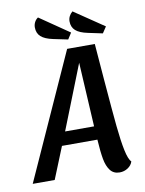

<svg xmlns="http://www.w3.org/2000/svg" viewBox="-122 -913 752 998"><g transform="rotate(-10 254.0 -413.5)"><path d="M428 20Q396 20 378.5 -3Q361 -26 354 -64.5Q347 -103 343 -168H156Q133 -113 88 0H-28L270 -660H416Q425 -552 431 -472Q445 -300 453 -220Q461 -140 471.5 -90Q482 -40 497 -26Q491 -6 471.5 7Q452 20 428 20ZM238 -373 185 -239H338L319 -578ZM284 -707 207 -723Q164 -732 144 -750Q124 -768 124 -799Q124 -813 130.5 -826Q137 -839 149 -847L305 -740ZM467 -707 391 -723Q347 -732 327 -750Q307 -768 307 -798Q307 -813 313.5 -825.5Q320 -838 331 -847L489 -740Z"/></g></svg>

Font: Sansita
Style: Italic
Weight: 400
Italic angle: -11°
Designer: Pablo Cosgaya
Foundry: Omnibus-Type
Version: Version 1.006